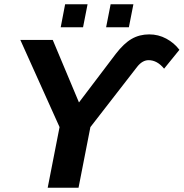

<svg xmlns="http://www.w3.org/2000/svg" viewBox="-20 -874 855 894"><path d="M674.8 -713.9Q717.3 -713.9 754.2 -694.1Q791 -674.3 815.4 -642.1L744.1 -554.2Q711.9 -593.8 671.9 -593.8Q643.1 -593.8 618.7 -563L400.9 -282.2L345.7 0H202.1L257.3 -282.2L74.7 -688H225.6L347.7 -397L519 -623Q556.6 -671.9 593 -692.9Q629.4 -713.9 674.8 -713.9ZM601.1 -854 580.1 -747.1H474.1L495.1 -854ZM387.7 -854 366.7 -747.1H262.7L283.2 -854Z"/></svg>

Font: Arimo
Style: Bold Italic
Weight: 700
Italic angle: -12°
Designer: Steve Matteson
Foundry: Monotype Imaging Inc.
Version: Version 1.33